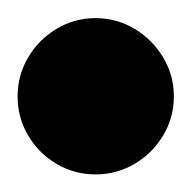

<svg xmlns="http://www.w3.org/2000/svg" viewBox="-57 -1158 215 215"><path d="M-37.3 -1050Q-37.3 -1026.3 -25.5 -1006.3Q-13.7 -986.3 6.3 -974.5Q26.3 -962.7 50 -962.7Q73.7 -962.7 93.7 -974.5Q113.7 -986.3 125.7 -1006.3Q137.7 -1026.3 137.7 -1050Q137.7 -1073.7 125.7 -1093.7Q113.7 -1113.7 93.7 -1125.7Q73.7 -1137.7 50 -1137.7Q26.3 -1137.7 6.3 -1125.7Q-13.7 -1113.7 -25.5 -1093.7Q-37.3 -1073.7 -37.3 -1050Z"/></svg>

Font: Linefont Thin
Style: Regular
Weight: 100
Monospace: yes
Version: Version 3.002;gftools[0.9.33]